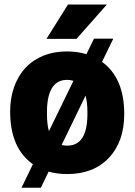

<svg xmlns="http://www.w3.org/2000/svg" viewBox="-20 -768 602 858"><path d="M25.4 -269Q25.4 -348.1 56.2 -409.9Q86.9 -471.7 144.5 -504.9Q202.1 -538.1 279.8 -538.1Q325.7 -538.1 366.2 -525.9L399.9 -595.2H486.3L436 -491.7Q535.2 -419.4 535.2 -258.8Q535.2 -135.3 466.6 -62.7Q397.9 9.8 280.8 9.8Q235.4 9.8 197.3 -1L162.6 70.8H76.2L127 -34.2Q25.4 -106 25.4 -269ZM189.9 -258.8Q189.9 -211.9 198.7 -182.1L308.1 -406.7Q295.4 -411.1 279.8 -411.1Q197.3 -411.1 190.4 -288.6ZM370.6 -269Q370.6 -310.5 362.3 -340.8L255.4 -120.1Q266.1 -117.2 280.8 -117.2Q368.7 -117.2 370.6 -252.4ZM283.7 -747.6H457.5L321.8 -594.2H187.5Z"/></svg>

Font: Roboto Black
Style: Regular
Weight: 900
Designer: Google
Version: Version 2.134; 2016